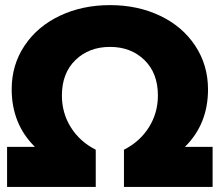

<svg xmlns="http://www.w3.org/2000/svg" viewBox="-20 -734 864 754"><path d="M7.8 0V-157.2H117.2Q25.9 -247.1 25.9 -383.8Q25.9 -479 76.4 -554.7Q127 -630.4 215.1 -672.1Q303.2 -713.9 412.1 -713.9Q521 -713.9 608.6 -672.1Q696.3 -630.4 746.6 -554.4Q796.9 -478.5 796.9 -382.8Q796.9 -246.6 706.1 -157.2H814.9V0H466.8V-146Q529.8 -178.2 564.9 -234.4Q600.1 -290.5 600.1 -358.9Q600.1 -446.8 547.1 -498.3Q494.1 -549.8 412.1 -549.8Q329.6 -549.8 276.4 -498.3Q223.1 -446.8 223.1 -358.9Q223.1 -290 258.3 -233.9Q293.5 -177.7 356 -146V0Z"/></svg>

Font: Montserrat ExtraBold
Style: Regular
Weight: 800
Designer: Julieta Ulanovsky
Foundry: Julieta Ulanovsky
Version: Version 9.000